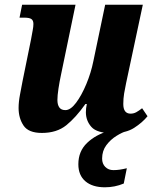

<svg xmlns="http://www.w3.org/2000/svg" viewBox="-20 -556 660 816"><path d="M458 10Q392 10 368.5 -16.5Q345 -43 345 -79Q345 -96 349 -114H343Q302 -56 261.5 -23.5Q221 9 158 9Q101 9 80 -22.5Q59 -54 59 -97Q59 -123 65 -154Q71 -185 76 -212L112 -389Q116 -412 119 -427.5Q122 -443 122 -454Q122 -469 113.5 -475Q105 -481 83 -481H63L74 -536H301L239 -237Q233 -209 228.5 -179.5Q224 -150 224 -131Q224 -111 232 -99.5Q240 -88 258 -88Q280 -88 303.5 -119.5Q327 -151 347 -199Q367 -247 377 -297L427 -536H587L516 -203Q511 -180 507.5 -158.5Q504 -137 504 -114Q504 -73 535 -73Q548 -73 559 -79Q570 -85 584 -96L607 -62Q585 -35 550 -12.5Q515 10 458 10ZM426 240Q373 240 343 214.5Q313 189 313 142Q313 87 350 51.5Q387 16 444 0H521Q500 6 475 21.5Q450 37 432 61Q414 85 414 118Q414 140 427.5 153.5Q441 167 462 167Q475 167 489 165Q503 163 519 159L506 224Q468 240 426 240Z"/></svg>

Font: Noto Serif Condensed ExtraBold
Style: Italic
Weight: 800
Width: 3
Italic angle: -12°
Designer: Monotype Design Team
Foundry: Monotype Imaging Inc.
Version: Version 2.014; ttfautohint (v1.8.4.7-5d5b)